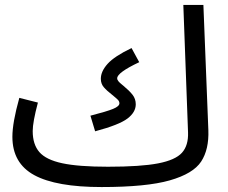

<svg xmlns="http://www.w3.org/2000/svg" viewBox="-20 -734 922 775"><path d="M390 21Q207 21 118.5 -27Q30 -75 30 -182Q30 -239 58 -339L133 -320Q112 -241 112 -205Q112 -151 139 -120Q166 -89 231.5 -75Q297 -61 416 -61Q548 -61 618 -74.5Q688 -88 714.5 -117.5Q741 -147 739 -200L720 -714H801L821 -209Q824 -131 792 -82Q760 -33 665.5 -6Q571 21 390 21ZM462 -317Q462 -325 455.5 -331.5Q449 -338 433 -351Q411 -368 399 -382Q387 -396 387 -416Q387 -446 414.5 -476.5Q442 -507 511 -540L542 -483Q453 -441 453 -418Q453 -412 458 -406Q463 -400 470 -394.5Q477 -389 479 -387Q502 -368 515 -351.5Q528 -335 528 -313Q528 -281 494.5 -255.5Q461 -230 364 -204L345 -267Q411 -284 436.5 -294.5Q462 -305 462 -317Z"/></svg>

Font: Noto Sans Arabic
Style: Regular
Weight: 400
Designer: Nadine Chahine
Foundry: Monotype Imaging Inc.
Version: Version 1.001